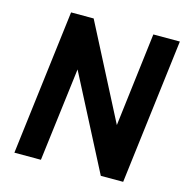

<svg xmlns="http://www.w3.org/2000/svg" viewBox="-104 -797 863 895"><g transform="rotate(15 327.5 -350.0)"><path d="M44 0 130 -700H239L472 -248L527 -700H655L569 0H461L228 -451L172 0Z"/></g></svg>

Font: Haskoy Bold
Style: Italic
Weight: 700
Designer: Ertekin Erdin
Foundry: Ertekin Erdin
Version: Version 2.000; ttfautohint (v1.8.4.7-5d5b)